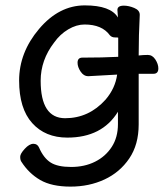

<svg xmlns="http://www.w3.org/2000/svg" viewBox="-20 -512 620 713"><path d="M222 -73Q310 -73 372 -142Q408 -184 415 -235L307 -229Q291 -229 279.5 -246Q268 -263 268 -279Q268 -298 286 -298Q360 -298 419 -301V-372Q419 -373 407 -373Q395 -373 388 -381Q359 -421 294 -421Q264 -421 233.5 -403Q203 -385 181 -354Q131 -289 131 -212Q131 -73 222 -73ZM242 181Q172 181 129.5 156.5Q87 132 59 88Q55 82 55 70Q55 59 72 40.5Q89 22 104 22Q119 22 125 36Q142 75 168 91.5Q194 108 244 108Q294 108 333 88.5Q372 69 395 33.5Q418 -2 418 -51V-97Q359 -1 230 -1Q148 -1 99.5 -55Q51 -109 51 -213Q51 -317 125 -404.5Q199 -492 295 -492Q391 -492 418 -447L416 -475Q416 -491 440 -491Q458 -491 478.5 -482.5Q499 -474 499 -457Q495 -381 495 -306Q512 -308 529 -308Q546 -308 557 -291Q568 -274 568 -258Q568 -238 550 -238H495V-50Q495 25 460 76.5Q425 128 368 154.5Q311 181 242 181Z"/></svg>

Font: ToneOZ-Pinyin-WenKai-Medium
Style: Medium
Weight: 700
Designer: Fontworks Inc.
Foundry: ToneOZ
Version: Version 0.240331